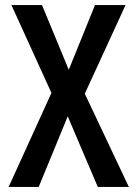

<svg xmlns="http://www.w3.org/2000/svg" viewBox="-20 -734 540 754"><path d="M14 0H132L246 -277L364 0H486L313 -366L473 -714H353L250 -460L145 -714H25L182 -369Z"/></svg>

Font: Noto Sans Mono ExtraCondensed SemiBold
Style: Regular
Weight: 600
Width: 2
Designer: Monotype Design Team
Foundry: Monotype Imaging Inc.
Version: Version 2.014